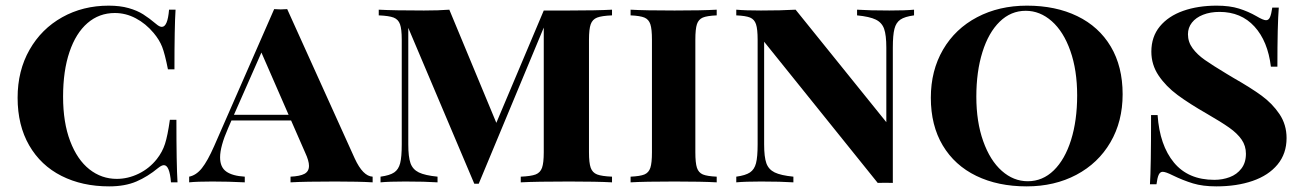

<svg xmlns="http://www.w3.org/2000/svg" viewBox="-20 -642 4593 676"><path d="M530.3 -557.1Q541.5 -547.4 549.8 -547.4Q570.3 -547.4 575.2 -607.9H598.1Q594.2 -547.9 594.2 -397.9H571.3Q560.5 -452.6 550.8 -477.3Q541 -502 521 -525.9Q493.2 -559.1 458 -577.6Q422.9 -596.2 384.3 -596.2Q329.1 -596.2 288.1 -560.8Q247.1 -525.4 224.6 -459Q202.1 -392.6 202.1 -301.8Q202.1 -210.4 227.1 -145Q252 -79.6 294.7 -45.9Q337.4 -12.2 391.1 -12.2Q430.7 -12.2 468.3 -30.5Q505.9 -48.8 532.2 -82Q551.8 -106.9 561 -135.7Q570.3 -164.6 578.1 -220.2H601.1Q601.1 -62.5 605 0H582Q577.1 -60.5 557.1 -60.5Q549.3 -60.5 537.1 -50.8Q500 -20 460 -2.9Q419.9 14.2 364.3 14.2Q269.5 14.2 196.5 -22.7Q123.5 -59.6 82.8 -130.1Q42 -200.7 42 -297.9Q42 -393.1 84 -466.8Q126 -540.5 199 -581.3Q272 -622.1 362.8 -622.1Q402.8 -622.1 432.9 -613.5Q462.9 -605 484.1 -591.6Q505.4 -578.1 530.3 -557.1Z M1292 -20V0Q1245.1 -2.9 1160.6 -2.9Q1053.7 -2.9 1002.9 0V-20Q1036.1 -21.5 1052 -30Q1067.9 -38.6 1067.9 -58.1Q1067.9 -75.7 1054.7 -104L1004.9 -217.8H794.9L783.2 -190.9Q754.9 -126.5 754.9 -87.9Q754.9 -53.2 776.9 -37.8Q798.8 -22.5 841.8 -20V0Q784.7 -2.9 727.1 -2.9Q673.8 -2.9 646 0V-20Q670.9 -24.9 690.9 -50Q710.9 -75.2 733.9 -127.4L945.3 -609.9Q960.9 -608.9 968.3 -608.9Q976.6 -608.9 991.2 -609.9L1229 -84Q1257.8 -21.5 1292 -20ZM900.4 -457 803.7 -237.8H996.1Z M2053.7 -502V-106Q2053.7 -68.4 2059.8 -51.3Q2065.9 -34.2 2082.3 -27.8Q2098.6 -21.5 2134.8 -20V0Q2081.5 -2.9 1983.9 -2.9Q1868.7 -2.9 1813.5 0V-20Q1849.6 -21.5 1866 -27.8Q1882.3 -34.2 1888.4 -51.3Q1894.5 -68.4 1894.5 -106V-544.9L1665.5 4.9H1649.9L1417.5 -543.9V-133.8Q1417.5 -89.4 1425.3 -67.4Q1433.1 -45.4 1454.6 -34.9Q1476.1 -24.4 1520.5 -20V0Q1476.6 -2.9 1406.7 -2.9Q1350.6 -2.9 1319.8 0V-20Q1352.5 -24.4 1367.9 -34.9Q1383.3 -45.4 1388.9 -67.4Q1394.5 -89.4 1394.5 -133.8V-502Q1394.5 -539.6 1388.4 -556.6Q1382.3 -573.7 1366 -580.1Q1349.6 -586.4 1313.5 -587.9V-607.9Q1367.2 -605 1472.7 -605Q1524.9 -605 1562 -607.9L1727.5 -209.5L1894.5 -605H1983.9Q2081.1 -605 2134.8 -607.9V-587.9Q2098.6 -586.4 2082.3 -580.1Q2065.9 -573.7 2059.8 -556.6Q2053.7 -539.6 2053.7 -502Z M2428.2 -502V-106Q2428.2 -68.4 2433.8 -51.3Q2439.5 -34.2 2454.6 -27.8Q2469.7 -21.5 2503.4 -20V0Q2451.7 -2.9 2355 -2.9Q2249.5 -2.9 2200.2 0V-20Q2233.9 -21.5 2249 -27.8Q2264.2 -34.2 2269.8 -51.3Q2275.4 -68.4 2275.4 -106V-502Q2275.4 -539.6 2269.8 -556.6Q2264.2 -573.7 2249 -580.1Q2233.9 -586.4 2200.2 -587.9V-607.9Q2249 -605 2355 -605Q2451.7 -605 2503.4 -607.9V-587.9Q2469.2 -586.4 2454.3 -580.1Q2439.5 -573.7 2433.8 -556.9Q2428.2 -540 2428.2 -502Z M3123.5 -474.1V2Q3114.7 1.5 3097.2 1.5Q3079.1 1.5 3070.3 2L2670.4 -495.1V-133.8Q2670.4 -89.4 2678.2 -67.4Q2686 -45.4 2707.5 -34.9Q2729 -24.4 2773.4 -20V0Q2729.5 -2.9 2659.2 -2.9Q2604 -2.9 2572.3 0V-20Q2605 -24.4 2620.6 -34.9Q2636.2 -45.4 2641.8 -67.4Q2647.5 -89.4 2647.5 -133.8V-502Q2647.5 -539.6 2641.8 -556.6Q2636.2 -573.7 2621.1 -580.1Q2606 -586.4 2572.3 -587.9V-607.9Q2604 -605 2659.2 -605Q2730.5 -605 2781.2 -607.9L3100.6 -211.9V-474.1Q3100.6 -518.6 3092.8 -540.5Q3085 -562.5 3063.5 -573Q3042 -583.5 2997.6 -587.9V-607.9Q3041.5 -605 3111.3 -605Q3167.5 -605 3198.2 -607.9V-587.9Q3165.5 -583.5 3150.1 -573Q3134.8 -562.5 3129.2 -540.5Q3123.5 -518.6 3123.5 -474.1Z M3932.6 -310.1Q3932.6 -214.4 3889.6 -140.9Q3846.7 -67.4 3769.8 -26.6Q3692.9 14.2 3594.7 14.2Q3493.7 14.2 3417.5 -22.7Q3341.3 -59.6 3299.3 -129.9Q3257.3 -200.2 3257.3 -297.9Q3257.3 -393.6 3300.3 -467.3Q3343.3 -541 3420.4 -581.5Q3497.6 -622.1 3595.7 -622.1Q3696.8 -622.1 3772.9 -585.2Q3849.1 -548.3 3890.9 -478Q3932.6 -407.7 3932.6 -310.1ZM3417.5 -301.8Q3417.5 -212.9 3441.7 -145Q3465.8 -77.1 3507.1 -40.5Q3548.3 -3.9 3598.6 -3.9Q3650.9 -3.9 3690.2 -42.2Q3729.5 -80.6 3751 -149.2Q3772.5 -217.8 3772.5 -306.2Q3772.5 -395 3748.5 -462.9Q3724.6 -530.8 3683.1 -567.4Q3641.6 -604 3591.3 -604Q3539.1 -604 3499.8 -565.7Q3460.4 -527.3 3439 -458.7Q3417.5 -390.1 3417.5 -301.8Z M4403.8 -585Q4427.7 -570.8 4437.5 -570.8Q4446.8 -570.8 4451.4 -581.5Q4456.1 -592.3 4459.5 -615.2H4482.4Q4477.5 -555.2 4477.5 -407.2H4454.6Q4443.8 -497.1 4396.7 -548.6Q4349.6 -600.1 4273.9 -600.1Q4241.2 -600.1 4215.8 -590.1Q4190.4 -580.1 4176.5 -562.3Q4162.6 -544.4 4162.6 -521.5Q4162.6 -494.1 4179 -471.9Q4195.3 -449.7 4222.2 -430.9Q4249 -412.1 4299.3 -381.8L4323.7 -367.2Q4383.8 -333 4421.9 -305.2Q4460 -277.3 4484.9 -240.2Q4509.8 -203.1 4509.8 -155.8Q4509.8 -101.1 4478 -62.7Q4446.3 -24.4 4390.4 -5.1Q4334.5 14.2 4262.7 14.2Q4214.8 14.2 4180.2 3.7Q4145.5 -6.8 4108.4 -24.9Q4084 -37.1 4073.7 -37.1Q4064.5 -37.1 4059.6 -26.6Q4054.7 -16.1 4051.8 6.8H4028.8Q4032.7 -48.3 4032.7 -236.8H4055.7Q4063 -130.4 4113.3 -69.6Q4163.6 -8.8 4255.4 -8.8Q4284.2 -8.8 4309.6 -18.3Q4335 -27.8 4350.8 -48.6Q4366.7 -69.3 4366.7 -100.6Q4366.7 -128.4 4351.6 -150.4Q4336.4 -172.4 4308.1 -192.4Q4279.8 -212.4 4229 -241.7Q4167.5 -276.9 4126.2 -307.4Q4085 -337.9 4059.3 -376Q4033.7 -414.1 4033.7 -460Q4033.7 -512.7 4063.7 -549.1Q4093.8 -585.4 4145.8 -603.8Q4197.8 -622.1 4263.7 -622.1Q4309.6 -622.1 4342.3 -611.8Q4375 -601.6 4403.8 -585Z"/></svg>

Font: TypoPRO Playfair Display SC
Style: Bold
Weight: 700
Designer: Claus Eggers Sørensen
Foundry: Claus Eggers Sørensen
Version: Version 1.004;PS 001.004;hotconv 1.0.70;makeotf.lib2.5.58329